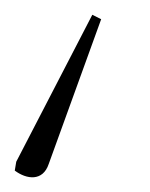

<svg xmlns="http://www.w3.org/2000/svg" viewBox="-92 -50 203 260"><path d="M33 -30 -70 169 -72 181C-56 193 -34 196 -26 172L45 -24Z"/></svg>

Font: Noto Serif Condensed Thin
Style: Italic
Weight: 100
Width: 3
Italic angle: -12°
Designer: Monotype Design Team
Foundry: Monotype Imaging Inc.
Version: Version 2.013